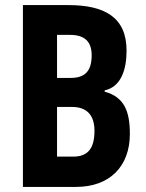

<svg xmlns="http://www.w3.org/2000/svg" viewBox="-20 -734 574 754"><path d="M248 -714H70V0H279C411 0 490 -81 490 -208C490 -297 468 -353 391 -374V-379C455 -393 477 -460 477 -535C477 -667 390 -714 248 -714ZM257 -428H204V-597H255C311 -597 340 -572 340 -517C340 -454 313 -428 257 -428ZM204 -314H263C319 -314 351 -284 351 -220C351 -150 324 -119 268 -119H204Z"/></svg>

Font: Noto Sans Malayalam ExtraCondensed
Style: Bold
Weight: 700
Width: 2
Designer: Jelle Bosma - Monotype Design Team
Foundry: Monotype Imaging Inc.
Version: Version 2.104